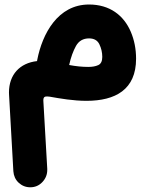

<svg xmlns="http://www.w3.org/2000/svg" viewBox="-20 -397 631 835"><path d="M367.2 -377.4C231.4 -377.4 164.1 -250 142.1 -137.2L141.1 -131.3C66.4 -123 19 -72.8 19 5.4C19 9.3 19 13.2 19.5 17.1L38.1 347.7C39.6 367.7 46.9 384.3 61 397.5C75.2 410.6 91.8 417.5 111.8 417.5C132.8 417.5 150.4 409.7 164.6 394.5C178.7 379.4 185.5 361.8 185.5 342.3V336.9L168.5 41V39.1C168.5 23.9 175.8 22.5 185.1 22.5C188.5 22.5 191.9 22.9 195.8 23.4C242.7 31.7 298.8 41.5 356 41.5C481.9 41.5 571.8 -7.3 571.8 -141.6C571.8 -184.1 564 -223.1 548.8 -258.8C518.1 -330.6 457 -377.4 367.2 -377.4ZM367.2 -230C388.7 -230 403.8 -221.7 412.1 -204.6C420.4 -187.5 424.8 -168.9 424.8 -149.4C424.8 -130.9 418.9 -119.1 407.2 -113.8C395.5 -108.4 380.9 -106 363.8 -106C336.9 -106 309.6 -108.9 280.8 -114.3C288.1 -147.9 298.3 -175.3 310.5 -197.3C322.8 -219.2 341.8 -230 367.2 -230Z"/></svg>

Font: Mikhak ExtraBold
Style: Regular
Weight: 800
Designer: Amin Abedi
Version: Version 3.2